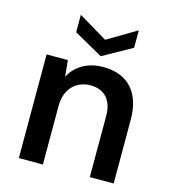

<svg xmlns="http://www.w3.org/2000/svg" viewBox="-110 -835 829 925"><g transform="rotate(15 304.0 -372.0)"><path d="M69 0V-517H175L183 -436Q205 -479 248 -504Q291 -529 349 -529Q410 -529 453 -505Q496 -481 519 -433.5Q542 -386 542 -316V0H423V-305Q423 -364 394 -396Q365 -428 312 -428Q278 -428 249.5 -412Q221 -396 205 -365.5Q189 -335 189 -292V0ZM323 -576 179 -657V-744L323 -658L468 -744V-657Z"/></g></svg>

Font: DM Sans 11pt SemiBold
Style: Regular
Weight: 600
Version: Version 4.004;gftools[0.9.30]